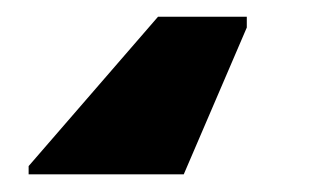

<svg xmlns="http://www.w3.org/2000/svg" viewBox="-20 -49 383 226"><path d="M196.3 156.2H13.7V146.5L166 -29.3H270.5V-16.6Z"/></svg>

Font: Lunasima
Style: Bold
Weight: 700
Designer: The DocRepair Project, Monotype Design Team
Foundry: Google
Version: Version 2.009